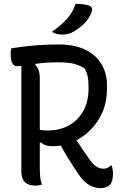

<svg xmlns="http://www.w3.org/2000/svg" viewBox="-20 -949 640 989"><path d="M196 2Q187 4 179.5 5.5Q172 7 161 7Q90 7 90 -66V-610Q75 -608 68 -608Q35 -608 35 -670Q35 -687 38 -700Q106 -711 165.5 -715.5Q225 -720 279 -720Q365 -720 420.5 -692.5Q476 -665 503.5 -617.5Q531 -570 531 -511V-493Q531 -399 486 -330Q441 -261 374 -227Q390 -202 406.5 -177.5Q423 -153 442 -127Q459 -102 476.5 -91Q494 -80 513 -80Q535 -80 550 -96H556Q559 -85 560.5 -75Q562 -65 562 -53Q562 -13 545 4Q529 20 498 20Q465 20 437 2.5Q409 -15 382 -55Q357 -92 335 -127.5Q313 -163 293 -199Q272 -196 251 -196Q229 -196 215.5 -200.5Q202 -205 191 -215L185 -214V-87Q185 -56 187 -37.5Q189 -19 196 2ZM185 -545V-280Q199 -277 227 -277Q288 -277 335 -303Q382 -329 409 -377Q436 -425 436 -492V-506Q436 -536 431 -558Q426 -580 415 -597Q387 -615 356 -621.5Q325 -628 280 -628Q247 -628 217.5 -626Q188 -624 163 -620L161 -615Q185 -595 185 -545ZM369 -929Q392 -929 408 -927Q424 -925 439 -920Q451 -916 453.5 -906.5Q456 -897 452 -886Q440 -855 415.5 -829.5Q391 -804 357 -785Q332 -771 301 -771Q287 -771 274 -774Q261 -777 247 -785Q294 -817 325 -852Q356 -887 369 -929Z"/></svg>

Font: Recursive Mn Csl St
Style: Regular
Weight: 400
Monospace: yes
Version: Version 1.079;hotconv 1.0.112;makeotfexe 2.5.65598; ttfautoh